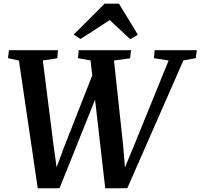

<svg xmlns="http://www.w3.org/2000/svg" viewBox="-20 -1015 1086 1040"><path d="M184.5 5 82.5 -687 23.5 -700 28.5 -743H294L290.5 -699.5L212 -687.5L270 -228L294 -56.5H267.5L324.5 -211.5L488.5 -629L510.5 -514L302.5 4.5ZM550 5 470.5 -687.5 402.5 -700 406.5 -743H690L684.5 -699L597.5 -687.5L647 -227L661 -56L635.5 -57.5L701.5 -215.5L893.5 -687.5L814 -699.5L817.5 -743H1046L1040.5 -700L973.5 -688L669.5 4.5ZM379 -827.5 546.5 -995H624.5L727 -826.5L685.5 -803Q657.5 -828.5 629.8 -854.5Q602 -880.5 574.5 -906.5Q535.5 -880.5 495.8 -855Q456 -829.5 416 -804Z"/></svg>

Font: Merriweather 36pt SemiBold
Style: Italic
Weight: 600
Italic angle: -7.8°
Version: Version 2.101